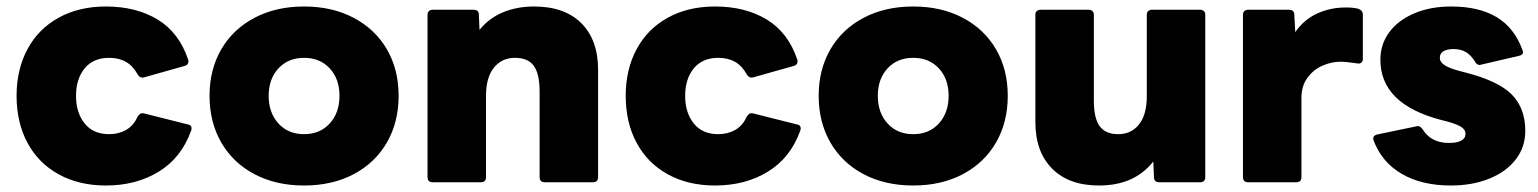

<svg xmlns="http://www.w3.org/2000/svg" viewBox="-20 -561 4735 591"><path d="M31 -266Q31 -347 64.5 -409.5Q98 -472 160.5 -506.5Q223 -541 306 -541Q399 -541 465 -501Q531 -461 559 -378Q560 -376 560 -372Q560 -361 548 -358L424 -323L419 -322Q409 -322 403 -333Q376 -383 316 -383Q267 -383 240.5 -350.5Q214 -318 214 -266Q214 -214 240.5 -181Q267 -148 316 -148Q345 -148 368 -161Q391 -174 403 -201Q411 -215 423 -212L558 -178Q566 -177 568.5 -171.5Q571 -166 568 -158Q538 -75 468.5 -32.5Q399 10 306 10Q223 10 160.5 -24.5Q98 -59 64.5 -121.5Q31 -184 31 -266Z M625 -266Q625 -347 661 -409Q697 -471 763 -506Q829 -541 916 -541Q1003 -541 1069 -506Q1135 -471 1171 -409Q1207 -347 1207 -266Q1207 -185 1171 -122.5Q1135 -60 1069 -25Q1003 10 916 10Q829 10 763 -25Q697 -60 661 -122.5Q625 -185 625 -266ZM1025 -266Q1025 -318 995 -350.5Q965 -383 916 -383Q867 -383 837 -350.5Q807 -318 807 -266Q807 -214 837 -181Q867 -148 916 -148Q965 -148 995 -181Q1025 -214 1025 -266Z M1312 0Q1296 0 1296 -16V-516Q1296 -523 1300.5 -527Q1305 -531 1312 -531H1437Q1454 -531 1454 -516L1456 -469Q1485 -505 1528 -523Q1571 -541 1624 -541Q1718 -541 1769.5 -489.5Q1821 -438 1821 -346V-16Q1821 0 1805 0H1657Q1641 0 1641 -16V-279Q1641 -334 1623 -358.5Q1605 -383 1565 -383Q1525 -383 1500.5 -353Q1476 -323 1476 -266V-16Q1476 0 1460 0Z M1906 -266Q1906 -347 1939.5 -409.5Q1973 -472 2035.5 -506.5Q2098 -541 2181 -541Q2274 -541 2340 -501Q2406 -461 2434 -378Q2435 -376 2435 -372Q2435 -361 2423 -358L2299 -323L2294 -322Q2284 -322 2278 -333Q2251 -383 2191 -383Q2142 -383 2115.5 -350.5Q2089 -318 2089 -266Q2089 -214 2115.5 -181Q2142 -148 2191 -148Q2220 -148 2243 -161Q2266 -174 2278 -201Q2286 -215 2298 -212L2433 -178Q2441 -177 2443.5 -171.5Q2446 -166 2443 -158Q2413 -75 2343.5 -32.5Q2274 10 2181 10Q2098 10 2035.5 -24.5Q1973 -59 1939.5 -121.5Q1906 -184 1906 -266Z M2500 -266Q2500 -347 2536 -409Q2572 -471 2638 -506Q2704 -541 2791 -541Q2878 -541 2944 -506Q3010 -471 3046 -409Q3082 -347 3082 -266Q3082 -185 3046 -122.5Q3010 -60 2944 -25Q2878 10 2791 10Q2704 10 2638 -25Q2572 -60 2536 -122.5Q2500 -185 2500 -266ZM2900 -266Q2900 -318 2870 -350.5Q2840 -383 2791 -383Q2742 -383 2712 -350.5Q2682 -318 2682 -266Q2682 -214 2712 -181Q2742 -148 2791 -148Q2840 -148 2870 -181Q2900 -214 2900 -266Z M3167 -185V-516Q3167 -523 3171.5 -527Q3176 -531 3183 -531H3331Q3338 -531 3342.5 -527Q3347 -523 3347 -516V-252Q3347 -197 3365 -172.5Q3383 -148 3422 -148Q3462 -148 3486 -178Q3510 -208 3510 -265V-516Q3510 -523 3514.5 -527Q3519 -531 3526 -531H3674Q3681 -531 3685.5 -527Q3690 -523 3690 -516V-16Q3690 0 3674 0H3549Q3532 0 3532 -16L3530 -64Q3472 10 3363 10Q3270 10 3218.5 -42Q3167 -94 3167 -185Z M3822 0Q3806 0 3806 -16V-516Q3806 -523 3810.5 -527Q3815 -531 3822 -531H3947Q3964 -531 3964 -516L3967 -462Q3993 -500 4033.5 -519Q4074 -538 4123 -538Q4146 -538 4161 -534Q4175 -529 4175 -516V-379Q4175 -372 4170 -368Q4165 -364 4157 -366Q4122 -371 4106 -371Q4078 -371 4050 -358.5Q4022 -346 4004 -321Q3986 -296 3986 -259V-16Q3986 0 3970 0Z M4208 -129Q4207 -131 4207 -135Q4207 -144 4219 -147L4339 -172L4344 -173Q4352 -173 4359 -163Q4385 -121 4440 -121Q4464 -121 4477.5 -128Q4491 -135 4491 -149Q4491 -161 4479 -169.5Q4467 -178 4435 -187L4415 -192Q4229 -241 4229 -377Q4229 -425 4256.5 -462Q4284 -499 4333.5 -520Q4383 -541 4447 -541Q4532 -541 4586.5 -508.5Q4641 -476 4666 -408Q4668 -402 4668 -401Q4668 -396 4664.5 -393Q4661 -390 4655 -389L4539 -362L4535 -361Q4525 -361 4520 -372Q4508 -391 4492.5 -400.5Q4477 -410 4454 -410Q4435 -410 4423.5 -403.5Q4412 -397 4412 -383Q4412 -370 4426.5 -360.5Q4441 -351 4471 -343L4490 -338Q4592 -312 4633.5 -270Q4675 -228 4675 -158Q4675 -108 4645.5 -70Q4616 -32 4564 -11Q4512 10 4446 10Q4356 10 4294.5 -26Q4233 -62 4208 -129Z"/></svg>

Font: LINE Seed Sans TH App ExtraBold
Style: Regular
Weight: 800
Designer: Dalton Maag Ltd | Thai characters by Cadson Demak Co.,Ltd.
Foundry: Dalton Maag Ltd
Version: Version 1.003